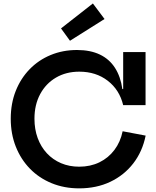

<svg xmlns="http://www.w3.org/2000/svg" viewBox="-20 -1048 876 1081"><path d="M426 12.5Q341.5 12.5 270.8 -16.5Q200 -45.5 148.8 -98Q97.5 -150.5 69 -222.2Q40.5 -294 40.5 -379.5Q40.5 -465 68.5 -535.8Q96.5 -606.5 146.8 -658.2Q197 -710 265.2 -738.2Q333.5 -766.5 413.5 -766.5Q488.5 -766.5 542 -741Q595.5 -715.5 627.2 -666.2Q659 -617 669 -546.5H702.5L673.5 -456Q653 -542 586.8 -593.2Q520.5 -644.5 426.5 -644.5Q352 -644.5 295 -611Q238 -577.5 206 -517.8Q174 -458 174 -379.5Q174 -320 192.2 -270.5Q210.5 -221 244 -185Q277.5 -149 323.8 -129.2Q370 -109.5 426 -109.5Q489 -109.5 539.8 -134.2Q590.5 -159 624.2 -203.8Q658 -248.5 670.5 -309L800 -284.5Q782 -195 730.5 -128.2Q679 -61.5 601.2 -24.5Q523.5 12.5 426 12.5ZM673.5 -456V-755H799.5V-456ZM503 -1028.5 568.5 -941 374 -818.5 323.5 -888Z"/></svg>

Font: Hepta Slab ExtraLight SemiBold
Style: Regular
Weight: 600
Version: Version 1.102